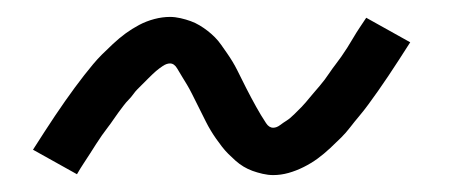

<svg xmlns="http://www.w3.org/2000/svg" viewBox="-20 -406 540 227"><path d="M303 -199Q297 -199 290.5 -200.5Q284 -202 278.5 -204Q273 -206 268 -209Q263 -212 258.5 -216Q254 -220 250 -224Q246 -228 242.5 -232.5Q239 -237 235.5 -242Q232 -247 229 -252Q226 -257 223.5 -262Q221 -267 218.5 -272Q216 -277 213 -283Q210 -289 207 -295Q204 -301 201 -306Q198 -311 195.5 -315Q193 -319 189.5 -325Q186 -331 181 -331Q177 -331 172.5 -328Q168 -325 164.5 -322Q161 -319 155.5 -313.5Q150 -308 147.5 -305.5Q145 -303 142.5 -300.5Q140 -298 137.5 -294.5Q135 -291 132 -288Q129 -285 126 -281Q123 -277 120 -273Q117 -269 114 -264.5Q111 -260 107.5 -255.5Q104 -251 100.5 -246Q97 -241 93.5 -235.5Q90 -230 86.5 -224.5Q83 -219 79 -213Q75 -207 71 -200L19 -229Q26 -240 32.5 -250Q39 -260 45 -269Q51 -278 57 -286.5Q63 -295 68.5 -302.5Q74 -310 79.5 -317Q85 -324 90 -330Q95 -336 100.5 -341.5Q106 -347 113.5 -354Q121 -361 128.5 -366.5Q136 -372 144.5 -376.5Q153 -381 162.5 -383.5Q172 -386 181 -386Q187 -386 193.5 -384.5Q200 -383 205.5 -381Q211 -379 216 -376Q221 -373 225.5 -369.5Q230 -366 234 -362Q238 -358 241.5 -353Q245 -348 248.5 -343Q252 -338 255 -333Q258 -328 260.5 -323Q263 -318 265.5 -313Q268 -308 271 -302Q274 -296 277 -290.5Q280 -285 283 -279.5Q286 -274 288.5 -270Q291 -266 294.5 -260.5Q298 -255 303 -255Q307 -255 311 -258Q315 -261 319 -263.5Q323 -266 328.5 -271.5Q334 -277 336.5 -279.5Q339 -282 341.5 -285Q344 -288 346.5 -291Q349 -294 352 -297.5Q355 -301 358 -304.5Q361 -308 364 -312Q367 -316 370 -320.5Q373 -325 376.5 -329.5Q380 -334 383.5 -339Q387 -344 390.5 -349.5Q394 -355 397.5 -361Q401 -367 405 -373Q409 -379 413 -385L465 -356Q458 -345 451.5 -335Q445 -325 439 -316Q433 -307 427 -298.5Q421 -290 415.5 -282.5Q410 -275 404.5 -268.5Q399 -262 394 -255.5Q389 -249 383.5 -243.5Q378 -238 370.5 -231Q363 -224 355.5 -218.5Q348 -213 339 -208.5Q330 -204 321 -201.5Q312 -199 303 -199Z"/></svg>

Font: iosevka_custom_sans_ss08 Light
Style: Italic
Weight: 300
Italic angle: -10°
Designer: Belleve Invis
Foundry: Belleve Invis
Version: Version 10.3.0; ttfautohint (v1.8.3)